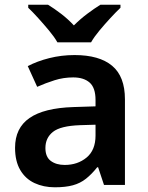

<svg xmlns="http://www.w3.org/2000/svg" viewBox="-20 -786 628 816"><path d="M297 -552Q402 -552 456.5 -506.5Q511 -461 511 -364V0H422L397 -75H393Q370 -46 345.5 -26.5Q321 -7 289.5 1.5Q258 10 213 10Q165 10 126.5 -8Q88 -26 66 -63.5Q44 -101 44 -158Q44 -242 105.5 -284.5Q167 -327 292 -331L386 -334V-361Q386 -413 361 -435Q336 -457 291 -457Q250 -457 212 -445Q174 -433 138 -417L98 -505Q138 -526 189.5 -539Q241 -552 297 -552ZM320 -254Q237 -251 205 -225.5Q173 -200 173 -157Q173 -119 196 -102Q219 -85 255 -85Q310 -85 348 -116.5Q386 -148 386 -210V-256ZM224 -606Q211 -629 188.5 -656Q166 -683 142.5 -709Q119 -735 100 -753V-766H184Q210 -750 239.5 -727.5Q269 -705 294 -678Q321 -705 351 -727.5Q381 -750 407 -766H492V-753Q473 -735 449 -709Q425 -683 402.5 -656Q380 -629 367 -606Z"/></svg>

Font: Noto Sans Devanagari SemiBold
Style: Regular
Weight: 600
Version: Version 2.003